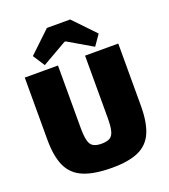

<svg xmlns="http://www.w3.org/2000/svg" viewBox="-166 -1048 1037 1179"><g transform="rotate(-20 352.5 -458.0)"><path d="M658 -690V-285Q658 -175 629.5 -109.5Q601 -44 536.5 -15Q472 14 364 14Q247 14 177.5 -15Q108 -44 77.5 -109.5Q47 -175 47 -285V-690H264V-285Q264 -230 271.5 -200Q279 -170 298.5 -158.5Q318 -147 353 -147Q388 -147 407 -158.5Q426 -170 433.5 -200Q441 -230 441 -285V-690ZM431 -930 566 -789 518 -720 359 -813H351L189 -720L139 -797L279 -930Z"/></g></svg>

Font: Exo 2 Black
Style: Regular
Weight: 900
Designer: Natanael Gama
Foundry: Natanael Gama
Version: Version 2.010